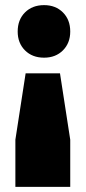

<svg xmlns="http://www.w3.org/2000/svg" viewBox="-20 -574 334 749"><path d="M254 155H40V-29L80 -288H214L254 -29ZM152 -349Q106 -349 77.5 -377.5Q49 -406 49 -451Q49 -497 77.5 -525.5Q106 -554 152 -554Q197 -554 225.5 -525.5Q254 -497 254 -451Q254 -406 225.5 -377.5Q197 -349 152 -349Z"/></svg>

Font: Alexandria Black
Style: Regular
Weight: 900
Designer: Mohamed Gaber
Foundry: Kief Type Foundry
Version: Version 5.100